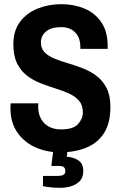

<svg xmlns="http://www.w3.org/2000/svg" viewBox="-20 -718 587 920"><path d="M267 12Q204 12 150 -12Q96 -36 63 -83.5Q30 -131 30 -201Q30 -207 30.5 -213Q31 -219 31 -223H164Q164 -222 163.5 -216.5Q163 -211 163 -207Q163 -158 192 -128Q221 -98 273 -98Q331 -98 354 -123.5Q377 -149 377 -179Q377 -214 359 -235Q341 -256 311.5 -269.5Q282 -283 246.5 -294Q211 -305 175 -319Q139 -333 109.5 -355.5Q80 -378 62 -414Q44 -450 44 -506Q44 -571 76 -613.5Q108 -656 160.5 -677Q213 -698 274 -698Q334 -698 384.5 -677Q435 -656 465.5 -611.5Q496 -567 496 -496V-484H365V-493Q365 -537 340.5 -562.5Q316 -588 272 -588Q226 -588 201 -567.5Q176 -547 176 -515Q176 -485 194 -467Q212 -449 241.5 -437Q271 -425 307 -414.5Q343 -404 378.5 -390Q414 -376 443.5 -353.5Q473 -331 491 -295.5Q509 -260 509 -206Q509 -127 478 -79.5Q447 -32 392.5 -10Q338 12 267 12ZM270 182Q224 182 186 174V125H257Q274 125 283.5 120Q293 115 293 101Q293 89 286 83Q279 77 259 77H226L237 -11H305L300 33Q332 35 355.5 50.5Q379 66 379 101Q379 134 360.5 151.5Q342 169 317 175.5Q292 182 270 182Z"/></svg>

Font: Archivo Narrow
Style: Bold
Weight: 700
Designer: Hector Gatti
Foundry: Omnibus-Type
Version: Version 3.002